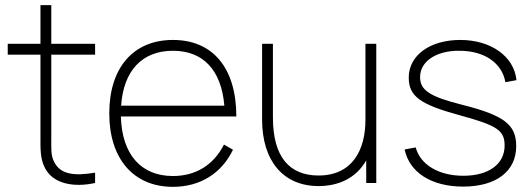

<svg xmlns="http://www.w3.org/2000/svg" viewBox="-20 -710 2064 745"><path d="M349 0V-40C265 -26 214 -34 190 -82C177 -107 179 -132 179 -179V-498H349V-540H179V-690H137V-540H10V-498H137V-179C137 -132 136 -98 152 -63C183 5 268 18 349 0Z M651 15C756 15 840 -37 884 -129L849 -149C809 -70 740 -27 651 -27C526.5 -27 453 -111.5 449 -258H897C897 -446 806 -555 651 -555C497 -555 404 -447 404 -270C404 -94 498 15 651 15ZM651 -513C769 -513 839 -437.5 850.5 -300H450C459 -435.5 531.5 -513 651 -513Z M1216 12C1292 12 1361 -17.5 1401 -87.5V0H1440V-540H1398V-245C1398 -129 1348 -29 1216 -29C1104 -29 1039 -100 1039 -254V-540H997V-246C997 -86 1079 12 1216 12Z M1777 14C1905 14 1983 -45 1983 -143C1983 -226 1937 -262 1775 -303C1647 -335 1610 -360 1610 -411C1610 -472 1673 -514 1763 -513C1859 -513 1928 -466 1941 -391L1984 -399C1975 -491 1885 -555 1766 -555C1648 -555 1566 -495 1566 -409C1566 -337 1609 -305 1763 -263C1910 -223 1938 -204 1938 -145C1938 -73 1876 -28 1778 -28C1682 -28 1611 -71 1593 -138L1550 -130C1569 -40 1655 14 1777 14Z"/></svg>

Font: Hauora ExtraLight
Style: Regular
Weight: 200
Designer: Mikhail Sharanda
Foundry: WCYS & Co.
Version: Version 1.010